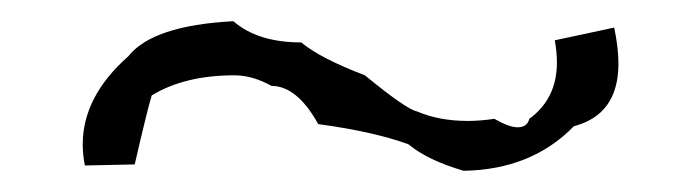

<svg xmlns="http://www.w3.org/2000/svg" viewBox="-20 -468 655 181"><path d="M417 -307Q383 -317 365 -332Q332 -344 280 -351Q260 -387 236 -387Q218 -397 201 -397Q154 -397 123 -378Q119 -365 107 -313L60 -312Q58 -322 58 -332Q58 -377 101 -415Q124 -444 200 -448Q223 -428 264 -428Q282 -413 324 -397Q363 -365 373 -363Q394 -354 421 -354Q433 -354 446 -356Q460 -348 468 -348Q477 -348 479 -356Q505 -375 505 -409Q505 -419 503 -430L559 -442Q563 -423 563 -408Q563 -360 521 -349Q481 -308 417 -307Z"/></svg>

Font: Xiangcui Kesong Xiangcui Kesong
Style: Regular
Weight: 400
Version: Version 1.501;March 28, 2024;FontCreator 14.0.0.2814 64-bit